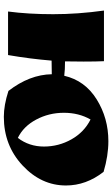

<svg xmlns="http://www.w3.org/2000/svg" viewBox="188 -751 585 1001"><g transform="rotate(90 480.5 -250.5)"><path d="M40 0Q54 -106 54 -235Q54 -364 35 -500H299Q301 -462 301 -394.5Q301 -327 300 -297Q344 -297 375 -293Q400 -401 498 -462Q596 -523 716 -523Q792 -523 876 -498Q947 -407 947 -302Q947 -173 842.5 -75.5Q738 22 589 22Q528 22 454 -2Q369 -112 367 -228Q318 -228 296 -227Q287 -116 267 0ZM699 -51Q744 -110 744 -187Q744 -264 706.5 -330.5Q669 -397 603 -430Q568 -369 568 -291Q568 -213 603.5 -146.5Q639 -80 699 -51Z"/></g></svg>

Font: Ruslan Display
Style: Regular
Weight: 400
Designer: Denis Masharov, Vladimir Rabdu
Foundry: Denis Masharov, Vladimir Rabdu
Version: Version 1.000; ttfautohint (v1.4.1)